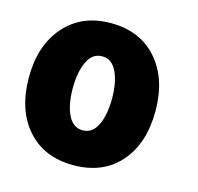

<svg xmlns="http://www.w3.org/2000/svg" viewBox="-107 -832 1005 973"><g transform="rotate(15 395.0 -345.5)"><path d="M359 27Q205 27 116 -74Q27 -175 27 -345Q27 -514 117 -616Q207 -718 359 -718Q512 -718 601.5 -616.5Q691 -515 691 -345Q691 -175 602.5 -74Q514 27 359 27ZM462 -350Q462 -435 436 -489.5Q410 -544 359 -544Q308 -544 282 -489.5Q256 -435 256 -350Q256 -264 282 -210Q308 -156 359 -156Q410 -156 436 -210Q462 -264 462 -350Z"/></g></svg>

Font: Repo
Style: ExtraBlack
Weight: 1000
Designer: Stefan Peev
Foundry: Context Ltd
Version: Version 001.000